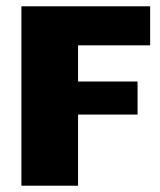

<svg xmlns="http://www.w3.org/2000/svg" viewBox="-20 -590 508 610"><path d="M48 0H228V-226H417V-331H228V-446H457V-570H48Z"/></svg>

Font: FilmFarsi_V5 Display
Style: Regular
Weight: 400
Designer: Borna Izadpanah
Foundry: Borna Izadpanah
Version: Version 1.000;PS 001.000;hotconv 1.0.88;makeotf.lib2.5.64775